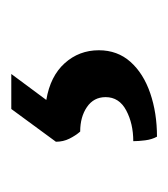

<svg xmlns="http://www.w3.org/2000/svg" viewBox="1 -57 298 340"><g transform="rotate(-90 150.0 113.0)"><path d="M78 242Q73 233 71.5 221Q70 209 70 200Q101 200 124.5 187.5Q148 175 148 151Q148 130 130.5 118Q113 106 87 106Q80 98 74.5 87Q69 76 69 63L127 -16H189L143 46Q185 53 208 78.5Q231 104 231 139Q231 172 210.5 195Q190 218 155 230Q120 242 78 242Z"/></g></svg>

Font: Vollkorn
Style: Bold
Weight: 700
Designer: Friedrich Althausen
Foundry: Friedrich Althausen
Version: Version 5.000